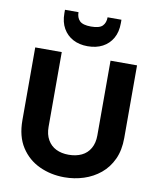

<svg xmlns="http://www.w3.org/2000/svg" viewBox="-100 -1021 912 1105"><g transform="rotate(10 355.5 -468.0)"><path d="M519 -923Q519 -871 498 -834.5Q477 -798 440 -778.5Q403 -759 353 -759Q304 -759 267.5 -778.5Q231 -798 210 -834.5Q189 -871 189 -923V-943H268Q268 -911 286.5 -892.5Q305 -874 353 -874Q402 -874 420 -892.5Q438 -911 438 -943H519ZM58 -700H213V-263Q213 -219 231 -187.5Q249 -156 280.5 -140.5Q312 -125 354 -125Q397 -125 429.5 -140.5Q462 -156 480 -187.5Q498 -219 498 -263V-700H653V-275Q653 -204 628.5 -151Q604 -98 561.5 -63Q519 -28 465 -10.5Q411 7 352 7Q273 7 206 -24Q139 -55 98.5 -117.5Q58 -180 58 -275Z"/></g></svg>

Font: Albert Sans ExtraBold
Style: Regular
Weight: 800
Designer: Andreas Rasmussen
Foundry: a.Foundry
Version: Version 1.025